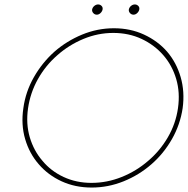

<svg xmlns="http://www.w3.org/2000/svg" viewBox="-20 -835 844 863"><path d="M85 -349Q74 -275 93 -210Q112 -145 154 -97Q196 -48 257 -20Q318 8 392 8Q466 8 535.5 -20Q605 -48 661 -97Q716 -145 753 -210Q790 -275 801 -349Q811 -423 792 -488.5Q773 -554 731 -603Q689 -651 627.5 -679.5Q566 -708 492 -708Q418 -708 349 -679.5Q280 -651 225 -603Q170 -554 132.5 -488.5Q95 -423 85 -349ZM106 -348Q116 -418 150.5 -479.5Q185 -541 238 -587Q290 -633 355 -660Q420 -687 489 -687Q559 -687 616.5 -660Q674 -633 714 -587Q754 -541 772 -480Q790 -419 780 -349Q770 -279 734.5 -218Q699 -157 646 -112Q593 -66 527 -39.5Q461 -13 391 -13Q323 -13 266 -39.5Q209 -66 171 -112Q132 -157 114 -217.5Q96 -278 106 -348ZM559 -792Q558 -783 564.5 -776Q571 -769 580 -769Q589 -769 596.5 -776Q604 -783 606 -792Q608 -802 601.5 -808.5Q595 -815 586 -815Q577 -815 569 -808.5Q561 -802 559 -792ZM394 -792Q393 -783 399.5 -776Q406 -769 415 -769Q424 -769 431.5 -776Q439 -783 441 -792Q443 -802 436.5 -808.5Q430 -815 421 -815Q412 -815 404 -808.5Q396 -802 394 -792Z"/></svg>

Font: Josefin Slab Thin ExtraLight
Style: Italic
Weight: 250
Italic angle: -12°
Version: Version 2.000